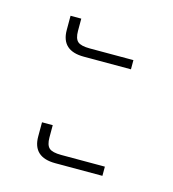

<svg xmlns="http://www.w3.org/2000/svg" viewBox="-67 -491 436 484"><g transform="rotate(15 151.0 -249.5)"><path d="M60 -397V-434H88V-402Q88 -382 96.5 -374.5Q105 -367 128 -367H242V-343H119Q60 -343 60 -397ZM60 -119V-156H88V-124Q88 -104 96.5 -96.5Q105 -89 128 -89H242V-65H119Q60 -65 60 -119Z"/></g></svg>

Font: Prompt Thin
Style: Regular
Weight: 250
Designer: Katatrad Team
Foundry: CadsonDemak
Version: Version 1.001